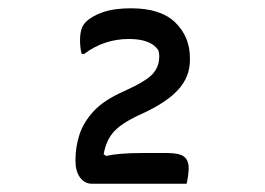

<svg xmlns="http://www.w3.org/2000/svg" viewBox="-20 -806 640 463"><path d="M430 -363H201Q184 -363 173 -378Q162 -393 162 -418V-421Q162 -451 171.5 -481Q181 -511 206 -538Q231 -565 279 -586Q332 -610 348 -627.5Q364 -645 364 -670Q364 -680 361 -686Q343 -712 291 -712Q231 -712 183 -676H177Q175 -682 174 -691.5Q173 -701 173 -709Q173 -723 176 -734Q179 -745 187 -753Q201 -767 228 -776.5Q255 -786 296 -786Q368 -786 403 -751.5Q438 -717 438 -666V-661Q438 -621 410 -590Q382 -559 323 -532Q276 -511 256 -490Q236 -469 230 -434L236 -430Q267 -437 322 -437H383Q412 -437 423.5 -428.5Q435 -420 435 -400Q435 -392 433.5 -381.5Q432 -371 430 -363Z"/></svg>

Font: Recursive Mn Csl St
Style: Regular
Weight: 400
Monospace: yes
Version: Version 1.079;hotconv 1.0.112;makeotfexe 2.5.65598; ttfautoh